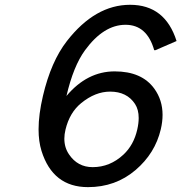

<svg xmlns="http://www.w3.org/2000/svg" viewBox="-20 -767 753 797"><path d="M712.9 -596.7 625 -558.6H620.1Q590.3 -664.1 501 -664.1Q410.2 -664.1 333 -558.6Q284.7 -492.7 255.9 -368.7Q341.8 -470.7 456.1 -470.7Q568.8 -470.7 620.6 -398.9Q654.8 -351.6 654.8 -290Q654.8 -261.7 647.5 -230.5Q624 -130.4 542.5 -61Q459.5 9.8 345.2 9.8Q199.2 9.8 152.3 -140.6Q140.1 -179.7 140.1 -230Q140.1 -291.5 158.2 -368.7Q191.9 -512.2 257.8 -596.7Q375 -747.1 520 -747.1Q665.5 -747.1 712.9 -596.7ZM437 -386.7Q375.5 -386.7 316.9 -338.9Q269 -299.8 252 -229.5Q247.1 -209.5 247.1 -191.4Q247.1 -154.3 266.6 -126Q302.2 -73.2 364.7 -73.2Q436.5 -73.2 492.2 -125Q535.2 -165 549.8 -229.5Q555.7 -255.4 555.7 -277.3Q555.7 -312 540.5 -335.4Q506.8 -386.7 437 -386.7Z"/></svg>

Font: Nova Script
Style: Regular
Weight: 400
Italic angle: -13°
Version: Version 2.001